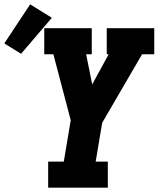

<svg xmlns="http://www.w3.org/2000/svg" viewBox="-104 -865 731 885"><path d="M118 0V-120H190L222 -311L142 -615H100V-735H319V-615H293L321 -476L397 -615H388V-735H607V-615H551L367 -299L337 -120H393V0ZM-7 -617 -84 -665 35 -845 135 -783Z"/></svg>

Font: Iosevka Slab HvExObl
Style: Regular
Weight: 900
Width: 7
Italic angle: -9°
Monospace: yes
Designer: Belleve Invis
Foundry: Belleve Invis
Version: Version 11.1.1; ttfautohint (v1.8.3)